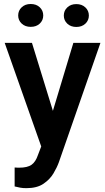

<svg xmlns="http://www.w3.org/2000/svg" viewBox="-20 -747 537 980"><path d="M143.1 -528.3 250 -181.2 354.5 -528.3H492.7L280.8 80.1Q271.5 106.4 253.2 137.5Q234.9 168.5 201.9 190.9Q168.9 213.4 114.7 213.4Q96.7 213.4 83.3 210.9Q69.8 208.5 54.7 204.6V107.9Q60.1 108.4 66.4 108.6Q72.8 108.9 77.6 108.9Q120.1 108.9 141.1 94Q162.1 79.1 173.8 43.9L190.4 0.5L3.9 -528.3ZM72.8 -668Q72.8 -692.9 90.6 -709.7Q108.4 -726.6 136.7 -726.6Q165.5 -726.6 183.1 -709.7Q200.7 -692.9 200.7 -668Q200.7 -643.6 183.1 -626.7Q165.5 -609.9 136.7 -609.9Q108.4 -609.9 90.6 -626.7Q72.8 -643.6 72.8 -668ZM305.7 -667.5Q305.7 -692.4 323.5 -709.2Q341.3 -726.1 369.6 -726.1Q397.9 -726.1 415.8 -709.2Q433.6 -692.4 433.6 -667.5Q433.6 -643.1 415.8 -626.2Q397.9 -609.4 369.6 -609.4Q341.3 -609.4 323.5 -626.2Q305.7 -643.1 305.7 -667.5Z"/></svg>

Font: Vazirmatn RD UI FD SemiBold
Style: Regular
Weight: 600
Designer: Saber Rastikerdar
Foundry: Saber Rastikerdar
Version: Version 33.003